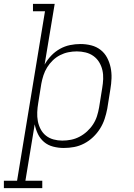

<svg xmlns="http://www.w3.org/2000/svg" viewBox="-71 -755 691 990"><path d="M-51 215V177H17L161 -697H99V-735H211L159 -422Q173 -447 193 -468Q213 -489 238 -503Q263 -517 290 -522.5Q317 -528 344 -528Q344 -528 344 -528Q344 -528 344 -528Q373 -528 400 -521Q427 -514 448 -497.5Q469 -481 481.5 -457Q494 -433 499.5 -406.5Q505 -380 504 -351.5Q503 -323 498 -294L482 -194Q477 -168 468.5 -142Q460 -116 445 -92Q430 -68 409 -48Q388 -28 363 -15Q338 -2 311.5 3Q285 8 258 8Q230 8 203 1Q176 -6 156 -23Q136 -40 124.5 -64Q113 -88 108 -114L60 177H147V215ZM250 -30Q273 -30 295.5 -34.5Q318 -39 339 -50Q360 -61 378 -77.5Q396 -94 409 -114Q422 -134 429 -156Q436 -178 440 -201L456 -301Q460 -324 461 -347.5Q462 -371 457 -393Q452 -415 440.5 -434Q429 -453 411 -466Q393 -479 370.5 -484.5Q348 -490 325 -490Q303 -490 281 -485.5Q259 -481 238.5 -470.5Q218 -460 201 -443.5Q184 -427 172 -407.5Q160 -388 153 -366.5Q146 -345 142 -323L126 -223Q122 -200 121 -176.5Q120 -153 124 -131Q128 -109 138.5 -89Q149 -69 166 -55.5Q183 -42 205 -36Q227 -30 250 -30Z"/></svg>

Font: Iosevka Etoile XLtObl
Style: Regular
Weight: 200
Italic angle: -9°
Designer: Belleve Invis
Foundry: Belleve Invis
Version: Version 15.5.2; ttfautohint (v1.8.4)